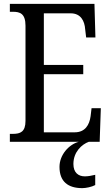

<svg xmlns="http://www.w3.org/2000/svg" viewBox="-20 -734 576 994"><path d="M31 0H388C336 14 288 68 288 130C288 206 332 240 406 240C424 240 455 234 473 224V171C453 176 435 179 419 179C386 179 360 160 360 115C360 52 404 13 440 0H496L502 -174H454L449 -132C443 -88 421 -49 367 -49H207V-350H411V-398H207V-665H346C398 -665 418 -626 421 -582L426 -540H474L469 -714H31V-673H47C83 -673 112 -664 112 -601V-108C112 -51 85 -41 47 -41H31Z"/></svg>

Font: Noto Serif Lao Condensed
Style: Regular
Weight: 400
Width: 3
Designer: Monotype Design Team
Foundry: Monotype Imaging Inc.
Version: Version 2.003